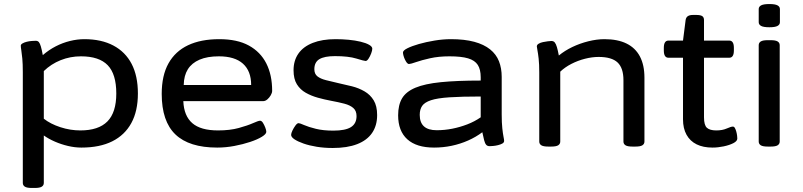

<svg xmlns="http://www.w3.org/2000/svg" viewBox="-20 -724 3975 951"><path d="M138 207Q113 207 103 200.5Q93 194 93 182V-366Q93 -408 90.5 -434Q88 -460 85.5 -475Q83 -490 83 -498Q83 -504 91.5 -509Q100 -514 112 -517Q124 -520 136.5 -521Q149 -522 157 -522Q167 -522 172.5 -515.5Q178 -509 182.5 -493.5Q187 -478 192 -451Q222 -477 256 -494.5Q290 -512 326.5 -521Q363 -530 398 -530Q482 -530 541.5 -498.5Q601 -467 632 -407.5Q663 -348 663 -261Q663 -174 630.5 -114.5Q598 -55 536 -24Q474 7 383 7Q351 7 317 -1Q283 -9 252 -22.5Q221 -36 197 -53V182Q197 194 187 200.5Q177 207 152 207ZM378 -78Q468 -78 512 -122.5Q556 -167 556 -261Q556 -357 513.5 -401Q471 -445 381 -445Q328 -445 280.5 -426Q233 -407 197 -372V-136Q230 -110 279 -94Q328 -78 378 -78Z M1056 7Q917 7 849 -58Q781 -123 781 -259Q781 -350 814.5 -410Q848 -470 911.5 -500Q975 -530 1066 -530Q1155 -530 1212.5 -498.5Q1270 -467 1299 -410Q1328 -353 1328 -274Q1328 -264 1321 -252Q1314 -240 1304 -231.5Q1294 -223 1283 -223H888Q891 -150 932.5 -114Q974 -78 1060 -78Q1119 -78 1162.5 -90Q1206 -102 1233 -114Q1260 -126 1268 -126Q1276 -126 1282.5 -115.5Q1289 -105 1294 -92Q1299 -79 1299 -71Q1299 -60 1277 -46.5Q1255 -33 1219 -21Q1183 -9 1140.5 -1Q1098 7 1056 7ZM890 -303H1224Q1224 -372 1183.5 -408.5Q1143 -445 1064 -445Q1007 -445 968.5 -428.5Q930 -412 910.5 -381Q891 -350 890 -303Z M1628 9Q1586 9 1549 3Q1512 -3 1483.5 -13Q1455 -23 1438.5 -34Q1422 -45 1422 -56Q1422 -64 1428.5 -77.5Q1435 -91 1443.5 -102.5Q1452 -114 1459 -114Q1465 -114 1486.5 -104.5Q1508 -95 1544.5 -86Q1581 -77 1631 -77Q1691 -77 1718.5 -94.5Q1746 -112 1746 -149Q1746 -175 1730 -189Q1714 -203 1685.5 -210.5Q1657 -218 1619 -225Q1587 -231 1554.5 -240Q1522 -249 1494.5 -264.5Q1467 -280 1450.5 -306.5Q1434 -333 1434 -376Q1434 -424 1458 -458.5Q1482 -493 1529 -511.5Q1576 -530 1642 -530Q1675 -530 1707 -527Q1739 -524 1766 -517.5Q1793 -511 1808.5 -502Q1824 -493 1824 -483Q1824 -474 1818.5 -459.5Q1813 -445 1805.5 -433.5Q1798 -422 1791 -422Q1784 -422 1745 -434Q1706 -446 1639 -446Q1587 -446 1562 -431Q1537 -416 1537 -381Q1537 -358 1552 -346Q1567 -334 1594.5 -327Q1622 -320 1657 -312Q1690 -305 1723.5 -296.5Q1757 -288 1785.5 -271.5Q1814 -255 1831 -227Q1848 -199 1848 -154Q1848 -102 1823 -65.5Q1798 -29 1749 -10Q1700 9 1628 9Z M2130 7Q2043 7 1997.5 -34Q1952 -75 1952 -153Q1952 -204 1971.5 -237Q1991 -270 2037.5 -289.5Q2084 -309 2163.5 -317Q2243 -325 2361 -325V-341Q2361 -380 2346.5 -402.5Q2332 -425 2298.5 -435Q2265 -445 2206 -445Q2153 -445 2110.5 -435.5Q2068 -426 2041 -416.5Q2014 -407 2006 -407Q2000 -407 1995 -413.5Q1990 -420 1985.5 -429.5Q1981 -439 1978.5 -448.5Q1976 -458 1976 -464Q1976 -474 1998 -485Q2020 -496 2055 -506Q2090 -516 2132 -523Q2174 -530 2214 -530Q2281 -530 2329 -517Q2377 -504 2407.5 -479.5Q2438 -455 2451.5 -420.5Q2465 -386 2465 -343V-158Q2465 -116 2468 -88.5Q2471 -61 2474 -46.5Q2477 -32 2477 -26Q2477 -18 2468 -13Q2459 -8 2446.5 -5Q2434 -2 2422.5 -1Q2411 0 2405 0Q2394 0 2388 -7Q2382 -14 2378 -29.5Q2374 -45 2369 -69Q2337 -45 2298.5 -28Q2260 -11 2217.5 -2Q2175 7 2130 7ZM2143 -79Q2182 -79 2220 -86.5Q2258 -94 2294.5 -108Q2331 -122 2361 -143V-246Q2266 -246 2206 -242Q2146 -238 2114.5 -227.5Q2083 -217 2071 -199.5Q2059 -182 2059 -155Q2059 -117 2080 -98Q2101 -79 2143 -79Z M2696 2Q2671 2 2661 -4.5Q2651 -11 2651 -23V-365Q2651 -407 2648 -433.5Q2645 -460 2642 -475Q2639 -490 2639 -494Q2639 -502 2648 -507.5Q2657 -513 2669.5 -515.5Q2682 -518 2693.5 -519.5Q2705 -521 2711 -521Q2722 -521 2728 -513.5Q2734 -506 2738.5 -490.5Q2743 -475 2748 -449Q2777 -473 2814.5 -491Q2852 -509 2894 -519.5Q2936 -530 2974 -530Q3039 -530 3083 -508.5Q3127 -487 3149.5 -444.5Q3172 -402 3172 -339V-23Q3172 -11 3162 -4.5Q3152 2 3127 2H3113Q3088 2 3078 -4.5Q3068 -11 3068 -23V-327Q3068 -387 3039 -414.5Q3010 -442 2945 -442Q2913 -442 2877.5 -433Q2842 -424 2810 -407.5Q2778 -391 2755 -369V-23Q2755 -11 2745 -4.5Q2735 2 2710 2Z M3509 7Q3463 7 3430.5 -9Q3398 -25 3380.5 -56.5Q3363 -88 3363 -133V-438H3291Q3268 -438 3268 -474V-487Q3268 -523 3291 -523H3363L3376 -625Q3378 -638 3387 -644Q3396 -650 3413 -650H3428Q3450 -650 3458.5 -644Q3467 -638 3467 -625V-523H3592Q3615 -523 3615 -487V-474Q3615 -438 3592 -438H3467V-143Q3467 -104 3481.5 -91Q3496 -78 3528 -78Q3558 -78 3579.5 -87.5Q3601 -97 3610 -97Q3616 -97 3620 -90Q3624 -83 3627 -72Q3630 -61 3631 -51.5Q3632 -42 3632 -38Q3632 -25 3612.5 -15Q3593 -5 3564.5 1Q3536 7 3509 7Z M3783 2Q3758 2 3748 -4.5Q3738 -11 3738 -23V-500Q3738 -512 3748 -518.5Q3758 -525 3783 -525H3797Q3822 -525 3832 -518.5Q3842 -512 3842 -500V-23Q3842 -11 3832 -4.5Q3822 2 3797 2ZM3791 -589Q3762 -589 3750 -595.5Q3738 -602 3738 -614V-679Q3738 -691 3750 -697.5Q3762 -704 3791 -704Q3819 -704 3831 -697.5Q3843 -691 3843 -679V-614Q3843 -602 3831 -595.5Q3819 -589 3791 -589Z"/></svg>

Font: Asap Expanded Medium
Style: Regular
Weight: 500
Width: 7
Designer: Pablo Cosgaya
Foundry: Omnibus-Type
Version: Version 3.001